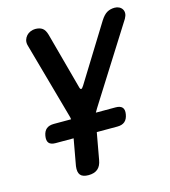

<svg xmlns="http://www.w3.org/2000/svg" viewBox="-111 -829 823 929"><g transform="rotate(-15 300.0 -365.0)"><path d="M218 10Q189 10 177.5 -4Q166 -18 170 -48L194 -181H104Q80 -181 70.5 -192.5Q61 -204 65 -228Q69 -251 82.5 -262Q96 -273 120 -273H206Q205 -283 202 -292L95 -675Q92 -689 95.5 -700.5Q99 -712 107 -721Q115 -730 127 -735Q139 -740 151 -740Q173 -740 186.5 -730.5Q200 -721 207 -696L283 -415Q286 -402 291 -402Q296 -402 304 -415L478 -696Q494 -721 510.5 -730.5Q527 -740 549 -740Q561 -740 571 -735Q581 -730 586.5 -721Q592 -712 591.5 -700.5Q591 -689 583 -675L341 -292Q335 -283 330 -273H429Q452 -273 462 -262Q472 -251 468 -228Q464 -204 450.5 -192.5Q437 -181 413 -181H310L286 -48Q281 -18 264 -4Q247 10 218 10Z"/></g></svg>

Font: Maple Mono SemiBold
Style: Italic
Weight: 600
Italic angle: -10°
Monospace: yes
Designer: subframe7536
Version: Version 7.000